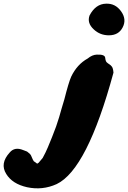

<svg xmlns="http://www.w3.org/2000/svg" viewBox="-249 -740 697 1044"><path d="M101 -200Q124 -291 138 -323Q170 -390 228 -422Q252 -442 277 -443Q321 -445 323 -426Q325 -407 331.5 -401Q338 -395 345.5 -390.5Q353 -386 359.5 -377.5Q366 -369 368 -345Q225 182 59 261Q-18 296 -102 278Q-182 260 -215 206Q-251 149 -196 89Q-169 57 -123 76Q-111 80 -102 84Q-85 96 -80.5 105Q-76 114 -73.5 121Q-71 128 -65 137Q-58 141 -47 150Q-41 147 -39 145L-17 119Q0 88 11 61.5Q22 35 34 5.5Q46 -24 56 -52Q66 -80 72.5 -102.5Q79 -125 85 -146.5Q91 -168 101 -200ZM238 -656Q271 -719 328 -720Q378 -722 409 -679Q441 -635 418 -591Q396 -548 343 -548Q295 -548 261 -580Q223 -615 238 -656Z"/></svg>

Font: Knewave
Style: Regular
Weight: 400
Designer: Tyler Finck
Foundry: Tyler Finck
Version: Version 1.001